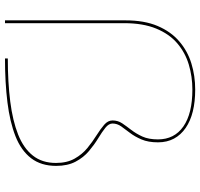

<svg xmlns="http://www.w3.org/2000/svg" viewBox="-36 -746 783 750"><g transform="rotate(90 355.0 -371.5)"><path d="M60 0H71V-465Q71 -539 92 -590.2Q113 -641.5 149.5 -672.8Q186 -704 232.8 -718Q279.5 -732 330.5 -732Q424 -732 474.5 -696.8Q525 -661.5 525 -597.5Q525 -561 513.8 -536.5Q502.5 -512 488 -493.2Q473.5 -474.5 462.2 -457.8Q451 -441 451 -420Q451 -402 467.8 -387.5Q484.5 -373 509.2 -357.5Q534 -342 558.8 -321.8Q583.5 -301.5 600.2 -271.8Q617 -242 617 -199Q617 -145 588.2 -108.8Q559.5 -72.5 505.8 -51.2Q452 -30 377 -20.5Q302 -11 209 -11V0Q303 0 380 -9.5Q457 -19 512.8 -41Q568.5 -63 598.5 -102Q628.5 -141 628.5 -200Q628.5 -244.5 612 -275.8Q595.5 -307 570.5 -328Q545.5 -349 520.8 -364Q496 -379 479.5 -392.2Q463 -405.5 463 -420Q463 -438 474.2 -454Q485.5 -470 499.8 -488.5Q514 -507 525.2 -533.2Q536.5 -559.5 536.5 -597.5Q536.5 -633 522 -660Q507.5 -687 480.2 -705.8Q453 -724.5 415.2 -733.8Q377.5 -743 330.5 -743Q276.5 -743 228 -728Q179.5 -713 141.8 -680.5Q104 -648 82 -596.2Q60 -544.5 60 -470.5Z"/></g></svg>

Font: Anybody Expanded Thin
Style: Regular
Weight: 250
Width: 7
Version: Version 1.113;gftools[0.9.25]